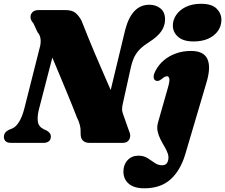

<svg xmlns="http://www.w3.org/2000/svg" viewBox="-28 -753 1186 1012"><path d="M176.5 -174 274 -550.5 206.5 -545.5Q228.5 -495.5 249.2 -446.2Q270 -397 289.2 -350.8Q308.5 -304.5 325.2 -264Q342 -223.5 355.2 -190.5Q368.5 -157.5 377 -135Q388 -114 393 -93.2Q398 -72.5 397 -49Q396.5 -25 408.5 -12.5Q420.5 0 443 0H620Q644.5 0 654 -19.2Q663.5 -38.5 652.5 -61.5L623.5 -143.5Q616 -162 615.5 -176.2Q615 -190.5 620.5 -212L662.5 -401.5Q670.5 -434.5 682.2 -456.8Q694 -479 712.2 -496.5Q730.5 -514 758.5 -531.5Q801 -558.5 821.2 -586.8Q841.5 -615 842 -649.5Q842.5 -688 818.5 -708Q794.5 -728 759 -728Q713 -728 681.2 -695.2Q649.5 -662.5 632 -596L524.5 -150L596.5 -183Q581 -220.5 565.2 -256.2Q549.5 -292 533.8 -328.2Q518 -364.5 502 -401.5Q486 -438.5 469.5 -477.2Q453 -516 436.2 -557.5Q419.5 -599 401.5 -644.5Q386.5 -672 368.5 -686Q350.5 -700 315 -700H176.5Q153.5 -700 142.8 -688.5Q132 -677 133 -661Q134 -645 148 -630.5L170 -583Q184 -567.5 186 -545.2Q188 -523 180.5 -498.5L100.5 -182Q89.5 -138.5 73.2 -111.8Q57 -85 38 -76.5L19.5 -69Q-7.5 -56 -7.5 -31.5Q-7.5 -18 1.2 -9Q10 0 31 0H202Q219 0 229.5 -8.5Q240 -17 240 -33Q240 -44.5 233.5 -52.2Q227 -60 217.5 -65L205.5 -70.5Q176 -84 171.8 -110.5Q167.5 -137 176.5 -174ZM1061.5 -322 948.5 60Q923 145.5 870.8 192.5Q818.5 239.5 733 239.5Q678.5 239.5 650.5 215.2Q622.5 191 622.5 151.5Q622.5 115 644.5 91.2Q666.5 67.5 701.5 67.5Q729 67.5 749.2 80Q769.5 92.5 787.2 105.2Q805 118 825.5 118Q838.5 118 846.5 112.2Q854.5 106.5 858 92.5Q862.5 74.5 856.5 56.8Q850.5 39 839.2 20.2Q828 1.5 817.8 -18.8Q807.5 -39 802.8 -61.2Q798 -83.5 805 -108L857 -290.5Q867 -325.5 864.5 -338.2Q862 -351 852 -351Q846.5 -351 840.8 -348.2Q835 -345.5 826 -338Q814.5 -328.5 806.8 -326.8Q799 -325 792 -328.5Q782.5 -333.5 781.8 -346.8Q781 -360 792 -380.5Q808 -411.5 835.2 -434.8Q862.5 -458 899 -471.2Q935.5 -484.5 979 -484.5Q1045 -484.5 1064.8 -442.8Q1084.5 -401 1061.5 -322ZM992 -534.5Q938.5 -534.5 910.8 -558.8Q883 -583 883 -618.5Q883 -648 900.8 -674.2Q918.5 -700.5 952 -716.8Q985.5 -733 1032 -733Q1088 -733 1113.5 -707.8Q1139 -682.5 1139 -648.5Q1139 -616 1120.8 -590Q1102.5 -564 1069.8 -549.2Q1037 -534.5 992 -534.5Z"/></svg>

Font: Fraunces Black
Style: Italic
Weight: 900
Italic angle: -16°
Version: Version 1.000;[b76b70a41]